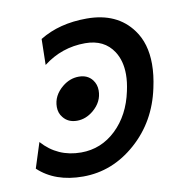

<svg xmlns="http://www.w3.org/2000/svg" viewBox="-66 -586 650 663"><g transform="rotate(-10 259.5 -254.5)"><path d="M186.5 -180.7Q155.3 -180.7 138.2 -202.6Q125.5 -217.8 125.5 -239.3Q125.5 -279.3 160.6 -308.1Q187 -329.6 218.3 -329.6Q249 -329.6 265.6 -308.1Q277.8 -292 277.8 -271Q277.8 -231 243.7 -202.6Q217.3 -180.7 186.5 -180.7ZM173.8 12.7Q75.7 12.7 17.1 -42.5L45.4 -130.9Q99.1 -70.3 181.6 -70.3Q252 -70.3 304.2 -120.1Q356.4 -169.9 373.5 -251.5Q380.4 -282.7 380.4 -309.1Q380.4 -356.9 358.9 -390.1Q326.7 -439.5 259.8 -439.5Q177.7 -439.5 112.8 -389.2L114.7 -480Q183.6 -522.5 279.8 -522.5Q386.7 -522.5 439.9 -449.2Q475.1 -401.4 475.1 -328.6Q475.1 -290.5 465.3 -246.1Q441.4 -132.3 359.1 -59.8Q276.9 12.7 173.8 12.7Z"/></g></svg>

Font: Cadman
Style: Italic
Weight: 400
Italic angle: -12°
Designer: Paul James MIller
Foundry: High-Logic / Made with FontCreator
Version: Version 2.114;March 28, 2021;FontCreator 13.0.0.2683 64-bit